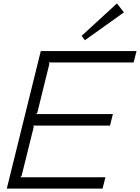

<svg xmlns="http://www.w3.org/2000/svg" viewBox="-20 -1111 824 1131"><path d="M601.1 -66.9 584 0H20L220.2 -810.1H784.2L767.1 -743.2H266.1L271 -735.8L199.2 -444.8L190.9 -439H645L627.9 -371.1H173.8L179.2 -365.2L106.9 -74.2L99.1 -66.9ZM668.9 -1090.8 710 -1038.1 480 -874 460.9 -899.9Z"/></svg>

Font: Sinkin Sans 300 Light Italic
Style: Regular
Weight: 300
Italic angle: -112°
Designer: Keith Bates
Foundry: K-Type
Version: Sinkin Sans (version 1.0)  by Keith Bates   •   © 2014   www